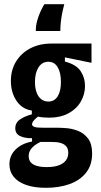

<svg xmlns="http://www.w3.org/2000/svg" viewBox="-20 -736 483 917"><path d="M199 161Q143 161 104 147Q65 133 45 108Q25 83 25 49Q25 7 54.5 -22Q84 -51 133 -60V-76Q100 -75 76.5 -86Q53 -97 53 -123Q53 -150 75.5 -165.5Q98 -181 132 -190V-208Q85 -215 58.5 -255Q32 -295 32 -349Q32 -402 56.5 -442Q81 -482 124.5 -505Q168 -528 227 -528H417V-436L290 -462V-442Q344 -428 365 -396.5Q386 -365 386 -326Q386 -285 365.5 -250Q345 -215 306.5 -194.5Q268 -174 215 -174Q206 -174 190.5 -175Q175 -176 161 -179Q145 -166 139 -157.5Q133 -149 133 -143Q133 -136 140 -132Q147 -128 158.5 -127Q170 -126 185 -126H252Q269 -126 296.5 -124Q324 -122 352.5 -111Q381 -100 400.5 -74.5Q420 -49 420 -3Q420 53 390.5 89.5Q361 126 311.5 143.5Q262 161 199 161ZM203 62Q240 62 262.5 53Q285 44 295.5 29Q306 14 306 -5Q306 -25 297.5 -35.5Q289 -46 276 -51Q263 -56 250 -57Q237 -58 227 -58H173Q146 -45 131.5 -28.5Q117 -12 117 9Q117 28 127 39.5Q137 51 156.5 56.5Q176 62 203 62ZM211 -251Q240 -251 255.5 -276Q271 -301 271 -344Q271 -389 255.5 -415Q240 -441 211 -441Q181 -441 164 -414.5Q147 -388 147 -345Q147 -316 154.5 -295Q162 -274 176.5 -262.5Q191 -251 211 -251ZM287 -716Q278 -682 274 -656.5Q270 -631 269 -614Q268 -597 268 -588H151Q151 -614 157.5 -637Q164 -660 173 -680Q182 -700 192 -716Z"/></svg>

Font: Bricolage Grotesque Condensed SemiBold
Style: Regular
Weight: 600
Width: 3
Designer: Mathieu Triay
Foundry: Atelier Triay
Version: Version 1.000;gftools[0.9.30]